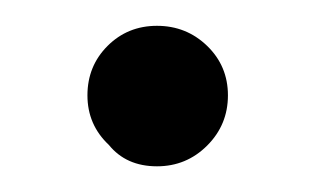

<svg xmlns="http://www.w3.org/2000/svg" viewBox="-20 -122 242 148"><path d="M47.4 -48.5Q47.4 -71.1 62.9 -86.6Q78.4 -102.1 101 -102.1Q123.7 -102.1 139.7 -86.6Q155.7 -71.1 155.7 -48.5Q155.7 -25.8 139.7 -9.8Q123.7 6.2 101 6.2Q77.3 6.2 63.9 -10.3Q47.4 -25.8 47.4 -48.5Z"/></svg>

Font: NATS
Style: Regular
Weight: 400
Designer: Purushoth Kumar Guthula
Foundry: Silicon Andhra, USA.
Version: Version 1.0.4; ttfautohint (v1.2.25-373a) -l 7 -r 28 -G 50 -